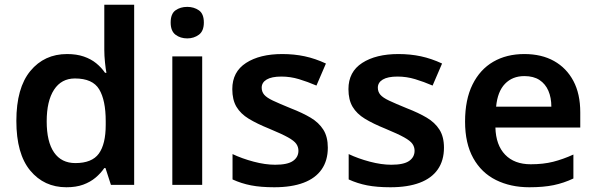

<svg xmlns="http://www.w3.org/2000/svg" viewBox="-20 -780 2514 810"><path d="M260 10Q166 10 107.5 -60.5Q49 -131 49 -270Q49 -409 108 -480.5Q167 -552 263 -552Q303 -552 333.5 -541.5Q364 -531 386 -513Q408 -495 423 -473H429Q426 -487 423 -516Q420 -545 420 -570V-760H546V0H448L425 -71H420Q405 -49 383 -30.5Q361 -12 331 -1Q301 10 260 10ZM298 -92Q368 -92 397 -132Q426 -172 426 -253V-269Q426 -357 398.5 -403Q371 -449 296 -449Q239 -449 208 -401.5Q177 -354 177 -268Q177 -182 208 -137Q239 -92 298 -92Z M833 -542V0H707V-542ZM770 -751Q798 -751 819 -736.5Q840 -722 840 -685Q840 -649 819 -633.5Q798 -618 770 -618Q741 -618 720.5 -633.5Q700 -649 700 -685Q700 -722 720.5 -736.5Q741 -751 770 -751Z M1363 -157Q1363 -103 1337 -65.5Q1311 -28 1260.5 -9Q1210 10 1137 10Q1080 10 1039 2Q998 -6 961 -23V-130Q1001 -111 1050 -98Q1099 -85 1141 -85Q1193 -85 1216 -101Q1239 -117 1239 -144Q1239 -160 1230 -173Q1221 -186 1195 -200.5Q1169 -215 1116 -237Q1064 -258 1029.5 -279Q995 -300 977.5 -329.5Q960 -359 960 -404Q960 -477 1018 -514.5Q1076 -552 1171 -552Q1221 -552 1265.5 -542.5Q1310 -533 1355 -512L1315 -419Q1278 -435 1241.5 -446Q1205 -457 1167 -457Q1126 -457 1105 -444.5Q1084 -432 1084 -410Q1084 -393 1094.5 -380.5Q1105 -368 1131.5 -355.5Q1158 -343 1207 -323Q1256 -304 1290.5 -283.5Q1325 -263 1344 -233Q1363 -203 1363 -157Z M1853 -157Q1853 -103 1827 -65.5Q1801 -28 1750.5 -9Q1700 10 1627 10Q1570 10 1529 2Q1488 -6 1451 -23V-130Q1491 -111 1540 -98Q1589 -85 1631 -85Q1683 -85 1706 -101Q1729 -117 1729 -144Q1729 -160 1720 -173Q1711 -186 1685 -200.5Q1659 -215 1606 -237Q1554 -258 1519.5 -279Q1485 -300 1467.5 -329.5Q1450 -359 1450 -404Q1450 -477 1508 -514.5Q1566 -552 1661 -552Q1711 -552 1755.5 -542.5Q1800 -533 1845 -512L1805 -419Q1768 -435 1731.5 -446Q1695 -457 1657 -457Q1616 -457 1595 -444.5Q1574 -432 1574 -410Q1574 -393 1584.5 -380.5Q1595 -368 1621.5 -355.5Q1648 -343 1697 -323Q1746 -304 1780.5 -283.5Q1815 -263 1834 -233Q1853 -203 1853 -157Z M2192 -552Q2265 -552 2317.5 -522.5Q2370 -493 2399 -438.5Q2428 -384 2428 -306V-242H2070Q2072 -168 2111 -127.5Q2150 -87 2219 -87Q2272 -87 2313.5 -97.5Q2355 -108 2399 -128V-27Q2359 -8 2316 1Q2273 10 2213 10Q2134 10 2072.5 -20.5Q2011 -51 1976.5 -113Q1942 -175 1942 -267Q1942 -360 1973.5 -423.5Q2005 -487 2061 -519.5Q2117 -552 2192 -552ZM2192 -459Q2142 -459 2110.5 -426.5Q2079 -394 2073 -330H2306Q2306 -368 2293.5 -397Q2281 -426 2256 -442.5Q2231 -459 2192 -459Z"/></svg>

Font: Noto Sans Armenian SemiBold
Style: Regular
Weight: 600
Designer: Monotype Design Team
Foundry: Monotype Imaging Inc.
Version: Version 2.007